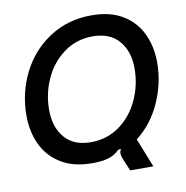

<svg xmlns="http://www.w3.org/2000/svg" viewBox="-92 -863 1006 1038"><g transform="rotate(-10 411.0 -344.0)"><path d="M513 25Q503 2 503 -13Q503 -26 511 -35H496Q467 -7 435 2Q403 13 343 13Q242 13 173.5 -29Q105 -71 71.5 -142Q38 -213 38 -302Q38 -426 92 -534.5Q146 -643 246.5 -709Q347 -775 478 -775Q580 -775 648.5 -733.5Q717 -692 750.5 -621Q784 -550 784 -462Q784 -350 736.5 -244Q689 -138 603 -72L666 87H539ZM658 -453Q658 -546 608.5 -604Q559 -662 464 -662Q375 -662 306.5 -612Q238 -562 201 -481.5Q164 -401 164 -311Q164 -216 213.5 -158Q263 -100 357 -100Q447 -100 515.5 -150Q584 -200 621 -281Q658 -362 658 -453Z"/></g></svg>

Font: Open Sauce Sans SemiBold Italic
Style: Regular
Weight: 600
Italic angle: -10°
Designer: Alfredo Marco Pradil
Foundry: Creative Sauce Fz LLC
Version: Version 1.477